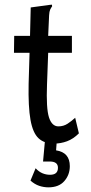

<svg xmlns="http://www.w3.org/2000/svg" viewBox="-20 -606 390 825"><path d="M212 11Q170 11 145.5 -12Q121 -35 111 -91Q101 -147 103 -246L107 -379H40L41 -452H109L112 -574L193 -585L203 -586L204 -579Q199 -572 195.5 -564.5Q192 -557 191 -540L187 -452H289V-379H187L182 -243Q178 -140 190.5 -101.5Q203 -63 231 -63Q253 -63 270.5 -74.5Q288 -86 303 -100L319 -33Q295 -9 268 1Q241 11 212 11ZM188 199Q168 199 148.5 192.5Q129 186 111 170L133 117Q147 132 162.5 138.5Q178 145 195 145Q229 145 229 115Q229 88 194 88H165L173 0H224L221 40Q280 49 280 108Q280 145 256.5 172Q233 199 188 199Z"/></svg>

Font: Inconsolata ExtraCondensed SemiBold
Style: Regular
Weight: 600
Width: 2
Monospace: yes
Designer: Raph Levien, Cyreal, Brenton Simpson
Foundry: Raph Levien, Cyreal, Google
Version: Version 3.001; ttfautohint (v1.8.2.53-6de2)